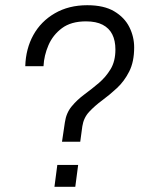

<svg xmlns="http://www.w3.org/2000/svg" viewBox="-20 -717 550 737"><path d="M218 -173 229 -247Q234 -283 255 -308.5Q276 -334 304.5 -355Q333 -376 359.5 -398.5Q386 -421 404.5 -451.5Q423 -482 423 -527Q423 -561 411 -585Q399 -609 374 -622Q349 -635 310 -635Q253 -635 218 -609Q183 -583 166 -543.5Q149 -504 147 -463H77Q79 -530 108 -582.5Q137 -635 190.5 -666Q244 -697 315 -697Q379 -697 418.5 -673.5Q458 -650 476.5 -613Q495 -576 495 -535Q495 -480 476 -442.5Q457 -405 429 -379Q401 -353 372.5 -332Q344 -311 322.5 -288Q301 -265 296 -232L288 -173ZM189 0 200 -84H280L269 0Z"/></svg>

Font: Chivo Medium ExtraLight
Style: Italic
Weight: 250
Italic angle: -8.05°
Version: Version 2.002